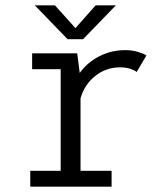

<svg xmlns="http://www.w3.org/2000/svg" viewBox="-20 -700 610 720"><path d="M414.5 -680 291.5 -553H233.5L110.5 -680H186L263 -594.5L338.5 -680ZM282 -59.5H398.5V0H93.5V-59.5H207.5V-440.5H100.5V-500H269.5L279 -426.5Q307.5 -466 352.5 -489Q397.5 -512 449.5 -512Q476 -512 498 -505.2Q520 -498.5 529 -492L492.5 -430Q486 -436 469.2 -441.8Q452.5 -447.5 430.5 -447.5Q377.5 -447.5 337 -415Q296.5 -382.5 282 -331.5Z"/></svg>

Font: League Mono Narrow Light
Style: Regular
Weight: 300
Width: 3
Designer: Tyler Finck
Foundry: The League of Moveable Type / Tyler Finck
Version: Version 2.210